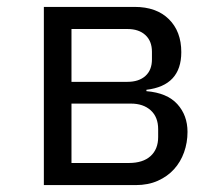

<svg xmlns="http://www.w3.org/2000/svg" viewBox="-20 -536 640 556"><path d="M107 -516H370Q433 -516 469 -480.5Q505 -445 505 -385Q505 -288 404 -276V-272Q464 -267 493.5 -234.5Q523 -202 523 -154Q523 -123 513 -95Q503 -67 484 -46Q465 -25 437 -12.5Q409 0 373 0H107ZM353 -64Q394 -64 416 -84Q438 -104 438 -139V-162Q438 -197 416.5 -216.5Q395 -236 359 -236H187V-64ZM349 -299Q382 -299 401 -316Q420 -333 420 -364V-386Q420 -417 401 -434.5Q382 -452 349 -452H187V-299Z"/></svg>

Font: IBM Plex Mono
Style: Regular
Weight: 400
Monospace: yes
Designer: Mike Abbink, Paul van der Laan, Pieter van Rosmalen
Foundry: Bold Monday
Version: Version 2.3